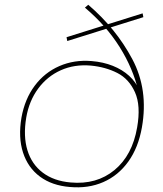

<svg xmlns="http://www.w3.org/2000/svg" viewBox="-20 -781 682 805"><path d="M259 -625 578 -725 581 -709 262 -609ZM575 -247Q560 -162 518 -103.5Q476 -45 413 -17.5Q350 10 273 3Q198 -3 147.5 -40.5Q97 -78 76.5 -141.5Q56 -205 70 -288Q84 -366 125.5 -421.5Q167 -477 229 -504Q291 -531 364 -525Q413 -521 453 -505Q493 -489 521.5 -463Q550 -437 565 -402L560 -399Q538 -494 481.5 -584Q425 -674 336 -749L350 -761Q466 -662 534.5 -533.5Q603 -405 575 -247ZM555 -247Q571 -338 546 -394Q521 -450 472 -475Q423 -500 361 -506Q292 -512 235 -486.5Q178 -461 140 -409.5Q102 -358 90 -288Q77 -210 95 -151Q113 -92 159.5 -57Q206 -22 276 -16Q385 -6 460 -68Q535 -130 555 -247Z"/></svg>

Font: Fixel Italic Variable Display Thin
Style: Italic
Weight: 100
Italic angle: -10°
Designer: AlfaBravo + MacPaw
Foundry: Kyrylo Tkachov, Marchela Mozhyna, Serhii Makarenko, Maria Weinstein, Zakhar Kryvoshyya
Version: Version 1.210;Glyphs 3.2 (3217)